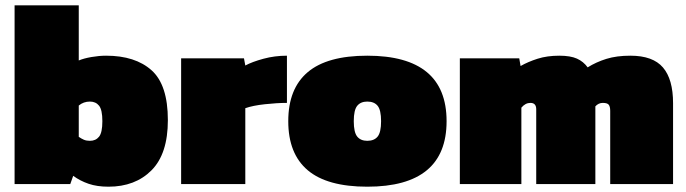

<svg xmlns="http://www.w3.org/2000/svg" viewBox="-20 -694 2588 724"><path d="M389 10Q346 10 314 -1Q282 -12 256 -31L245 0H35V-674H277V-466Q296 -474 325 -479Q354 -484 380 -484Q490 -484 551.5 -429Q613 -374 613 -241Q613 -114 551.5 -52Q490 10 389 10ZM319 -163Q341 -163 353.5 -178.5Q366 -194 366 -237Q366 -280 353.5 -295.5Q341 -311 319 -311Q295 -311 277 -296V-178Q287 -171 296.5 -167Q306 -163 319 -163Z M663 0V-474H900L905 -447Q931 -461 973.5 -472.5Q1016 -484 1062 -484V-306Q1025 -306 979 -301Q933 -296 905 -286V0Z M1365 10Q1214 10 1140.5 -52Q1067 -114 1067 -237Q1067 -360 1140.5 -422Q1214 -484 1365 -484Q1664 -484 1664 -237Q1664 10 1365 10ZM1365 -163Q1391 -163 1404 -179Q1417 -195 1417 -237Q1417 -279 1404 -295Q1391 -311 1365 -311Q1340 -311 1327 -295Q1314 -279 1314 -237Q1314 -195 1327 -179Q1340 -163 1365 -163Z M1714 0V-474H1938L1943 -445Q1971 -461 2007 -472.5Q2043 -484 2089 -484Q2131 -484 2155.5 -473Q2180 -462 2196 -440Q2228 -460 2266.5 -472Q2305 -484 2357 -484Q2442 -484 2480 -439.5Q2518 -395 2518 -305V0H2281V-276Q2281 -292 2275.5 -299Q2270 -306 2253 -306Q2237 -306 2225 -293V0H2002V-282Q2002 -306 1980 -306Q1961 -306 1946 -288V0Z"/></svg>

Font: Boz Display
Style: Regular
Weight: 900
Version: Version 2.000; ttfautohint (v1.8.3)